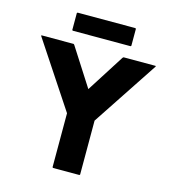

<svg xmlns="http://www.w3.org/2000/svg" viewBox="-144 -1147 1148 1272"><g transform="rotate(15 430.0 -511.0)"><path d="M225 -1025V-909L229 -905H626L630 -909V-1025L626 -1029H229ZM35 -819 334 -367V3L338 7H519L523 3V-367L822 -819L819 -822H600L594 -817L429 -558L263 -817L258 -822H38Z"/></g></svg>

Font: Hussar Woodtype
Style: Bd
Weight: 900
Foundry: Cannot Into Space Fonts
Version: Version 1.07